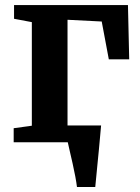

<svg xmlns="http://www.w3.org/2000/svg" viewBox="-20 -572 564 772"><path d="M289.5 180Q287.5 163 282.8 137.8Q278 112.5 272 85.5Q266 58.5 260.5 35.5Q255 12.5 252.5 0L215 -67.5H386.5Q385 -52 382.8 -26.8Q380.5 -1.5 377.8 28.2Q375 58 372 87.2Q369 116.5 366.8 141Q364.5 165.5 363 180ZM35 0V-56.5L108 -66.5V-483L36.5 -496.5V-551.5H494.5L499.5 -333.5H417.5L389 -485.5L251.5 -492.5V-66.5L364.5 -56.5V0Z"/></svg>

Font: Merriweather 28pt
Style: Bold
Weight: 700
Version: Version 2.100